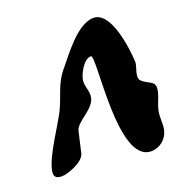

<svg xmlns="http://www.w3.org/2000/svg" viewBox="-121 -686 830 873"><g transform="rotate(-20 294.0 -250.0)"><path d="M354 -420C383 -420 301 80 465 80C507 80 543 50 552 9C559 -23 551 -51 559 -85C565 -113 579 -136 585 -164C598 -219 561 -208 528 -240C508 -260 536 -306 535 -327C532 -391 510 -580 424 -580C344 -580 259 -456 222 -413C170 -353 167 -299 134 -233C104 -173 27 -65 11 4C4 35 14 48 44 48C73 48 153 19 162 -20L185 -120C194 -161 278 -189 290 -241C298 -276 276 -302 284 -336C290 -362 319 -420 354 -420Z"/></g></svg>

Font: Charger
Style: OversprayIt
Weight: 400
Designer: Jasper
Foundry: Cannot Into Space Fonts
Version: Version 0.980